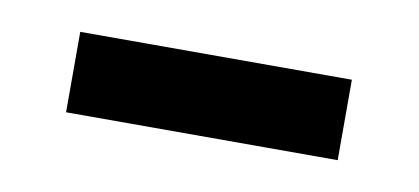

<svg xmlns="http://www.w3.org/2000/svg" viewBox="-27 -403 395 181"><g transform="rotate(10 170.0 -312.5)"><path d="M40 -351H300V-274H40Z"/></g></svg>

Font: Noto Serif Sinhala
Style: Regular
Weight: 400
Designer: Jelle Bosma - Monotype Design Team
Foundry: Monotype Imaging Inc.
Version: Version 2.006